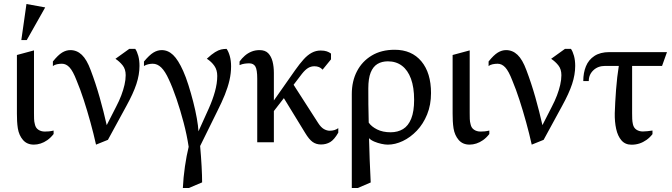

<svg xmlns="http://www.w3.org/2000/svg" viewBox="-20 -710 3352 958"><path d="M148.9 11.6Q114.7 11.6 94.7 -11.6Q74.7 -34.8 69 -69.4Q66.3 -86.9 65.3 -105.4Q64.4 -124 64.4 -143V-435.6L149.6 -458.6V-145.4Q149.6 -131.3 150 -117Q150.4 -102.8 154 -90Q157.6 -71.9 171.3 -62.8Q184.9 -53.6 203.7 -53.6Q213.5 -53.6 223.9 -54.5Q234.3 -55.5 247.5 -58.5V-41.3Q233 -22.8 216.4 -11Q199.7 0.7 182.7 6.1Q165.8 11.6 148.9 11.6ZM86.4 -510.1 112 -690 205.5 -673 113.5 -510.1Z M459.1 11.7Q447 -43.1 431.1 -100.4Q415.3 -157.8 397.9 -211.3Q380.5 -264.9 362 -308.9Q344.1 -355.3 327 -373.7Q310 -392 289 -392Q277 -392 264.4 -389.5Q251.9 -387 243.9 -380V-403.3Q269.6 -435.3 289.8 -447.7Q310.1 -460 331 -460Q363.5 -460 388.2 -436.5Q413 -413 432.5 -360Q457.2 -295 477.4 -223.7Q497.5 -152.3 512.5 -85.6L558.9 -176.5Q574.6 -206.4 585 -233.8Q595.4 -261.2 601.2 -286.6Q607.1 -312 607.1 -335Q607.1 -364.9 591.9 -383.9Q576.6 -403 556 -416.6L624.9 -466.1H654.9Q663.9 -453.1 670 -431.1Q676 -409.1 676 -381.1Q676 -337.6 660.5 -290.6Q645 -243.6 610.6 -181.3L518.5 -12.3Z M892.4 228Q894.8 175.5 902.7 120.9Q910.6 66.3 921.4 22.6Q912.6 -36.2 896.2 -98.3Q879.9 -160.4 860.7 -216.6Q841.5 -272.9 822.3 -313.7Q804.2 -354 784.7 -373Q765.3 -392 742.1 -392Q730.8 -392 719 -389.2Q707.1 -386.5 698.3 -380.5V-403Q724.9 -435.1 745.3 -447.6Q765.7 -460 786.7 -460Q818.4 -460 843.8 -435.7Q869.2 -411.4 894 -355.9Q907.3 -326.5 920.1 -285.8Q933 -245.2 944.1 -201.9Q955.2 -158.7 962.1 -119.7Q969 -80.7 970.3 -54.8L1021.4 -168Q1041.1 -211.8 1052.5 -253.1Q1064 -294.5 1064 -331Q1064 -360.7 1049.8 -381.1Q1035.7 -401.6 1012 -417Q1036.1 -439.3 1053 -449.7Q1070 -460.1 1083.2 -463.1Q1096.5 -466.1 1110.7 -466.1Q1120.4 -452.6 1126.7 -429.8Q1133 -407 1133 -379Q1133 -344.4 1125 -309.6Q1117 -274.8 1101.8 -237Q1086.5 -199.3 1063.9 -154.5L978.6 18.5Q983.3 71.4 985.9 119.4Q988.5 167.3 988.5 200L922.4 228Z M1263.5 0V-317Q1263.5 -362.1 1254.3 -378Q1245.1 -394 1223.4 -394Q1212.8 -394 1200.4 -392.3Q1188 -390.6 1175.3 -385V-403Q1186.7 -419 1201.3 -431.8Q1215.8 -444.6 1234.4 -452.3Q1253 -460 1275 -460Q1303 -460 1318.2 -444.5Q1333.3 -428.9 1339.9 -403.4Q1346.5 -377.9 1346.5 -346V-208.7L1453 -360.4Q1475.4 -392 1495.1 -413.9Q1514.8 -435.7 1535.6 -446.8Q1556.3 -457.9 1579.9 -457.9Q1598.5 -457.9 1610.5 -453.7Q1622.6 -449.6 1631.6 -442.6V-413.9L1589.6 -362.4Q1581.8 -371.2 1571.6 -375.3Q1561.4 -379.4 1548.9 -379.4Q1531.3 -379.4 1516.8 -370.5Q1502.4 -361.6 1486.7 -341.8L1444.9 -287L1567.6 -96Q1581.3 -74.6 1596.1 -66.1Q1611 -57.7 1625 -57.7Q1637.5 -57.7 1648.1 -60.8Q1658.7 -63.9 1667.9 -70.6V-48.1Q1647.6 -12.9 1627.4 -1Q1607.2 10.9 1581.6 10.9Q1558 10.9 1540.2 -1.5Q1522.4 -13.9 1502.4 -47.1L1396.4 -220.3L1346.5 -155.9V0Z M1735.3 228V-240.1Q1735.3 -305 1761.2 -354.6Q1787 -404.2 1834.9 -432.9Q1882.8 -461.7 1949.3 -461.7Q2034.2 -461.7 2082.4 -404.1Q2130.6 -346.4 2130.6 -245.7Q2130.6 -186.7 2111.2 -139.1Q2091.9 -91.6 2059.8 -57.9Q2027.7 -24.3 1989.7 -6.3Q1951.6 11.7 1914.9 11.7Q1901.2 11.7 1883 7.7Q1864.8 3.8 1848 -3.3Q1831.2 -10.3 1821.3 -20.6Q1822.7 31.7 1824.6 87.4Q1826.5 143.1 1829.7 200.4L1765.4 228ZM1928.9 -50Q1964.6 -50 1991 -66Q2017.3 -82 2031.8 -118Q2046.3 -154 2046.3 -212Q2046.3 -274 2030.6 -317Q2014.8 -360 1985.5 -382Q1956.3 -404 1915.4 -404Q1885.2 -404 1863.3 -390.8Q1841.4 -377.6 1829.5 -348Q1817.7 -318.4 1817.7 -268.4Q1817.7 -231.9 1818 -188.9Q1818.4 -145.9 1819.8 -98.2Q1833.2 -78.4 1861.5 -64.2Q1889.9 -50 1928.9 -50Z M2322.9 11.6Q2288.7 11.6 2268.7 -11.6Q2248.7 -34.8 2243 -69.4Q2240.3 -86.9 2239.3 -105.4Q2238.4 -124 2238.4 -143V-435.6L2323.6 -458.6V-145.4Q2323.6 -131.3 2324 -117Q2324.4 -102.8 2328 -90Q2331.6 -71.9 2345.3 -62.8Q2358.9 -53.6 2377.7 -53.6Q2387.5 -53.6 2397.9 -54.5Q2408.3 -55.5 2421.5 -58.5V-41.3Q2407 -22.8 2390.4 -11Q2373.7 0.7 2356.7 6.1Q2339.8 11.6 2322.9 11.6Z M2633.1 11.7Q2621 -43.1 2605.1 -100.4Q2589.3 -157.8 2571.9 -211.3Q2554.5 -264.9 2536 -308.9Q2518.1 -355.3 2501 -373.7Q2484 -392 2463 -392Q2451 -392 2438.4 -389.5Q2425.9 -387 2417.9 -380V-403.3Q2443.6 -435.3 2463.8 -447.7Q2484.1 -460 2505 -460Q2537.5 -460 2562.2 -436.5Q2587 -413 2606.5 -360Q2631.2 -295 2651.4 -223.7Q2671.5 -152.3 2686.5 -85.6L2732.9 -176.5Q2748.6 -206.4 2759 -233.8Q2769.4 -261.2 2775.2 -286.6Q2781.1 -312 2781.1 -335Q2781.1 -364.9 2765.9 -383.9Q2750.6 -403 2730 -416.6L2798.9 -466.1H2828.9Q2837.9 -453.1 2844 -431.1Q2850 -409.1 2850 -381.1Q2850 -337.6 2834.5 -290.6Q2819 -243.6 2784.6 -181.3L2692.5 -12.3Z M3131 12Q3099.4 12 3080.8 -9.6Q3062.2 -31.1 3054.4 -66.9Q3046.6 -102.7 3047.4 -144.9Q3049.1 -198.2 3053.9 -262.6Q3058.8 -327 3067.6 -381.1H2998.9Q2963.5 -381.1 2940.6 -359.3Q2917.7 -337.6 2917.7 -305.5H2890.3Q2890.3 -346.8 2903.6 -379.3Q2916.8 -411.7 2945.9 -430.8Q2975.1 -450 3020.6 -450H3308L3283.4 -381.1H3134V-145Q3134 -131 3134.5 -117Q3135 -103 3138 -90Q3142 -72 3155.5 -63Q3168.9 -54 3187.9 -54Q3197.9 -54 3210.2 -55.4Q3222.6 -56.7 3235.6 -58.7V-40.7Q3222.7 -24 3205.9 -12Q3189.1 -0.1 3170.5 6Q3152 12 3131 12Z"/></svg>

Font: Ancizar Serif Light
Style: Regular
Weight: 300
Designer: Cesar Puertas, Viviana Monsalve, Julian Moncada, Julian Prieto, Jose Castro, Felipe Aragon, Mariel Hernandez, Sara Alarc
Version: Version 8.100